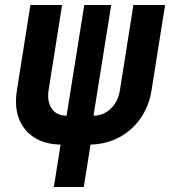

<svg xmlns="http://www.w3.org/2000/svg" viewBox="-20 -750 682 770"><path d="M196 0 223 -170Q128 -172 80 -232Q32 -292 48 -389L102 -730H229L175 -389Q168 -343 187.5 -314.5Q207 -286 247 -286L318 -730H426L355 -286Q395 -286 424.5 -314.5Q454 -343 461 -389L515 -730H642L588 -389Q578 -325 544 -276Q510 -227 458.5 -199.5Q407 -172 343 -170L316 0Z"/></svg>

Font: JetBrains Mono ExtraBold
Style: Italic
Weight: 800
Italic angle: -9°
Monospace: yes
Designer: Philipp Nurullin, Konstantin Bulenkov
Foundry: JetBrains
Version: Version 2.305; ttfautohint (v1.8.4.7-5d5b)